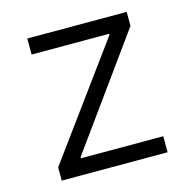

<svg xmlns="http://www.w3.org/2000/svg" viewBox="-86 -631 714 717"><g transform="rotate(-15 271.0 -273.0)"><path d="M66.9 0V-51.3L379.9 -479.5V-483.9H80.1V-545.9H464.4V-491.7L157.7 -66.4V-62H476.1V0Z"/></g></svg>

Font: Inter Light
Style: Regular
Weight: 300
Designer: Rasmus Andersson
Foundry: rsms
Version: Version 4.000;git-a52131595